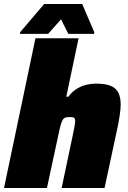

<svg xmlns="http://www.w3.org/2000/svg" viewBox="-26 -933 634 953"><path d="M-6 0 150 -743H364L303 -453H313Q334 -480 358 -494Q382 -508 406 -513Q430 -518 449 -518Q498 -518 524.5 -506.5Q551 -495 562 -472Q573 -449 573 -414Q573 -393 568 -359Q563 -325 555 -289L493 0H280L334 -256Q339 -280 343 -301Q347 -322 347 -331Q347 -345 341.5 -348.5Q336 -352 323 -352Q309 -352 300.5 -350Q292 -348 286.5 -340Q281 -332 276 -315Q271 -298 265 -269L207 0ZM73 -765 74 -773 193 -913H382L442 -773L441 -765H313L277 -837L213 -765Z"/></svg>

Font: Saira Thin Black
Style: Italic
Weight: 900
Italic angle: -12°
Version: Version 1.101